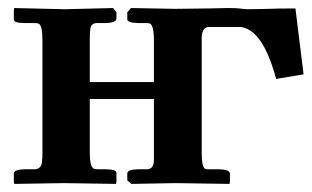

<svg xmlns="http://www.w3.org/2000/svg" viewBox="-20 -454 771 475"><path d="M495.1 -433.1 543 -434.1Q564 -434.1 571.8 -433.1Q586.4 -431.2 590.8 -431.2Q601.1 -431.2 620.1 -431.6Q637.2 -432.1 645 -432.1Q661.6 -433.1 710.9 -433.1L731 -270L663.1 -258.8Q630.4 -380.9 575.2 -387.2H494.1Q480 -384.8 479 -361.8V-77.1Q479 -40 487.8 -36.1Q491.7 -34.7 497.1 -35.2H522Q547.9 -34.7 548.8 -24.9V-4.9L547.9 1L414.1 -1Q397.9 -0.5 359.4 0Q320.3 0.5 305.2 1L294.9 -7.8V-25.9Q296.9 -34.7 321.8 -35.2H342.8Q356.9 -35.2 359.9 -49.3Q361.3 -58.1 360.8 -77.1V-209H202.1V-78.1Q202.1 -40.5 212.4 -36.6Q216.3 -35.6 221.2 -35.2H241.2Q268.1 -35.2 268.1 -25.9V-4.9L267.1 1L138.2 -1Q121.1 -1 75.7 0Q31.2 1 15.1 1L14.2 -4.9V-25.9Q16.1 -34.7 41 -35.2H65.9Q81.1 -36.1 83.5 -50.8Q85 -59.6 85 -78.1V-355Q85 -391.1 75.7 -395.5Q71.3 -397 65.9 -397H41Q14.2 -397 14.2 -405.8V-428.2L15.1 -434.1L139.2 -431.2Q157.2 -431.6 199.7 -432.6Q242.2 -433.6 259.8 -434.1L268.1 -423.8V-407.2Q266.1 -397.5 241.2 -397H220.2Q206.1 -397 203.6 -383.8Q202.1 -374.5 202.1 -355V-251H360.8V-354Q360.8 -392.6 350.1 -396Q346.7 -397 342.8 -397H321.8Q295.9 -397.5 294.9 -405.8V-423.8L304.2 -434.1L414.1 -432.1Q426.3 -432.1 454.8 -432.6Q483.4 -433.1 495.1 -433.1Z"/></svg>

Font: Linux Libertine O
Style: Semibold
Weight: 700
Designer: Philipp H. Poll
Foundry: Philipp H. Poll
Version: Version 5.0.0